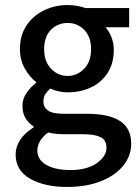

<svg xmlns="http://www.w3.org/2000/svg" viewBox="-20 -521 553 761"><path d="M245 220Q157 220 99.5 187.5Q42 155 42 91Q42 60 60.5 32.5Q79 5 113 -16V-20Q94 -32 81.5 -52Q69 -72 69 -101Q69 -130 86 -154Q103 -178 123 -192V-196Q98 -215 78.5 -249Q59 -283 59 -326Q59 -381 85 -420Q111 -459 154.5 -480Q198 -501 248 -501Q268 -501 286.5 -497.5Q305 -494 319 -489H492V-413H398Q412 -398 421.5 -374.5Q431 -351 431 -323Q431 -270 406.5 -232Q382 -194 340.5 -174.5Q299 -155 248 -155Q213 -155 179 -170Q167 -159 159.5 -147.5Q152 -136 152 -118Q152 -96 170 -83Q188 -70 234 -70H325Q411 -70 455.5 -41.5Q500 -13 500 49Q500 96 469 135Q438 174 380.5 197Q323 220 245 220ZM248 -220Q286 -220 313.5 -248.5Q341 -277 341 -326Q341 -375 314 -402.5Q287 -430 248 -430Q209 -430 182 -403Q155 -376 155 -326Q155 -277 182.5 -248.5Q210 -220 248 -220ZM260 153Q324 153 363 126Q402 99 402 65Q402 34 378.5 22.5Q355 11 311 11H236Q219 11 202.5 9.5Q186 8 171 4Q149 20 138.5 38.5Q128 57 128 76Q128 112 163.5 132.5Q199 153 260 153Z"/></svg>

Font: Assistant SemiBold
Style: Regular
Weight: 600
Designer: Hebrew By Ben Nathan, Latin by Paul Hunt
Version: Version 3.000